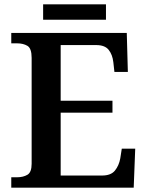

<svg xmlns="http://www.w3.org/2000/svg" viewBox="-20 -866 680 886"><path d="M32 0V-48H59Q87 -48 106.5 -59.5Q126 -71 126 -110V-599Q126 -643 106.5 -654.5Q87 -666 59 -666H32V-714H565L570 -534H508L503 -579Q499 -614 481.5 -636Q464 -658 424 -658H260V-401H499V-346H260V-56H451Q492 -56 510.5 -79Q529 -102 535 -135L542 -180H604L597 0ZM179 -775V-846H469V-775Z"/></svg>

Font: Noto Serif Hentaigana SemiBold
Style: Regular
Weight: 600
Designer: Kazuhiro Yamada
Foundry: nipponia
Version: Version 1.000; ttfautohint (v1.8.4.7-5d5b)